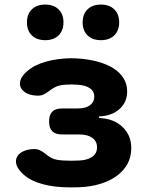

<svg xmlns="http://www.w3.org/2000/svg" viewBox="-20 -813 640 841"><path d="M83 -485Q110 -517 157 -535Q204 -553 267 -557Q280 -558 293 -558Q306 -558 319 -557Q367 -554 407.5 -543Q448 -532 476.5 -514Q505 -496 521 -470.5Q537 -445 537 -413Q537 -365 503 -335Q469 -305 414 -303V-296Q477 -294 516 -257.5Q555 -221 555 -164Q555 -126 538.5 -95.5Q522 -65 492 -43Q462 -21 420.5 -8Q379 5 329 7Q311 8 293 8Q275 8 257 7Q191 4 141.5 -14.5Q92 -33 65 -68Q51 -86 50 -102.5Q49 -119 58 -131.5Q67 -144 86 -152Q105 -160 132 -160Q144 -160 153.5 -155.5Q163 -151 171.5 -145Q180 -139 188.5 -132Q197 -125 208 -120Q218 -115 230 -113Q242 -111 257 -110Q275 -109 293 -109Q311 -109 329 -110Q364 -112 384.5 -126.5Q405 -141 405 -168Q405 -194 384.5 -209Q364 -224 329 -224H252Q223 -224 209 -238Q195 -252 195 -281Q195 -310 209 -324Q223 -338 252 -338H323Q355 -338 374 -352Q393 -366 393 -389Q393 -414 373 -427Q353 -440 319 -442Q306 -443 293 -443Q280 -443 267 -442Q254 -441 243.5 -439Q233 -437 225 -433Q214 -428 205 -421.5Q196 -415 187.5 -409Q179 -403 169.5 -398.5Q160 -394 148 -394Q121 -394 102.5 -402Q84 -410 75 -422.5Q66 -435 67.5 -451.5Q69 -468 83 -485ZM422 -637Q385 -637 363.5 -658Q342 -679 342 -715Q342 -751 363.5 -772Q385 -793 422 -793Q459 -793 480.5 -772Q502 -751 502 -715Q502 -679 480.5 -658Q459 -637 422 -637ZM178 -637Q141 -637 119.5 -658Q98 -679 98 -715Q98 -751 119.5 -772Q141 -793 178 -793Q215 -793 236.5 -772Q258 -751 258 -715Q258 -679 236.5 -658Q215 -637 178 -637Z"/></svg>

Font: Maple Mono ExtraBold
Style: Regular
Weight: 800
Monospace: yes
Designer: subframe7536
Version: Version 7.000